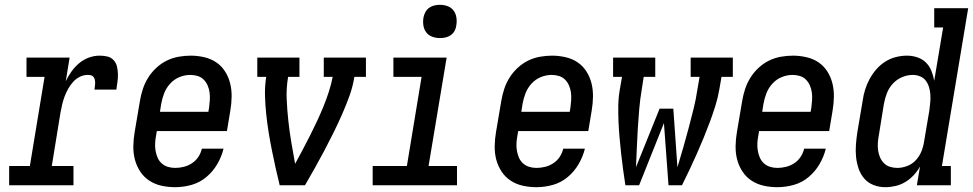

<svg xmlns="http://www.w3.org/2000/svg" viewBox="-20 -769 4040 797"><path d="M18 0V-80H104L165 -450H90V-530H269L253 -432Q263 -453 277 -472.5Q291 -492 309 -507Q327 -522 349 -530Q371 -538 394 -538Q410 -538 425.5 -534.5Q441 -531 451.5 -519.5Q462 -508 465.5 -493Q469 -478 469.5 -461.5Q470 -445 467.5 -429Q465 -413 463 -397H372Q373 -404 374 -410.5Q375 -417 375 -424Q375 -431 373.5 -438Q372 -445 368 -450Q364 -455 357.5 -456.5Q351 -458 344 -458Q327 -458 311 -450Q295 -442 283 -428.5Q271 -415 262.5 -399.5Q254 -384 248 -368Q242 -352 238 -335Q234 -318 231 -301L195 -80H285V0Z M707 8Q678 8 650.5 2Q623 -4 600 -19Q577 -34 562 -57Q547 -80 540 -106.5Q533 -133 533.5 -162.5Q534 -192 539 -221L561 -351Q565 -375 573 -399.5Q581 -424 595 -446.5Q609 -469 629 -487.5Q649 -506 672.5 -517.5Q696 -529 721.5 -533.5Q747 -538 772 -538Q800 -538 828 -531.5Q856 -525 878 -510Q900 -495 914.5 -472Q929 -449 935.5 -422.5Q942 -396 941.5 -367Q941 -338 936 -309L922 -225H631L628 -207Q625 -192 624 -176Q623 -160 625.5 -144.5Q628 -129 634 -115Q640 -101 651 -91Q662 -81 676.5 -76.5Q691 -72 707 -72Q725 -72 743 -76.5Q761 -81 777 -91.5Q793 -102 803.5 -118Q814 -134 818 -152H908Q900 -119 882 -88Q864 -57 836.5 -34Q809 -11 775 -1.5Q741 8 707 8ZM644 -305H845L848 -323Q850 -338 851 -354Q852 -370 850 -385Q848 -400 842 -414Q836 -428 825.5 -438.5Q815 -449 800.5 -453.5Q786 -458 770 -458Q770 -458 770 -458Q770 -458 770 -458Q747 -458 725 -449Q703 -440 686.5 -422Q670 -404 661.5 -382Q653 -360 649 -337Z M1141 0Q1132 -36 1124 -72.5Q1116 -109 1108.5 -146Q1101 -183 1095 -220.5Q1089 -258 1085 -296Q1081 -334 1080 -372.5Q1079 -411 1085 -450H1048V-530H1223V-450H1176Q1168 -404 1170 -358Q1172 -312 1177 -266.5Q1182 -221 1189.5 -177Q1197 -133 1205 -89Q1221 -118 1236.5 -147.5Q1252 -177 1267 -206.5Q1282 -236 1296 -266Q1310 -296 1322.5 -326.5Q1335 -357 1345 -388Q1355 -419 1361 -450H1324V-530H1499V-450H1451Q1445 -411 1431 -372Q1417 -333 1400.5 -295.5Q1384 -258 1365.5 -220.5Q1347 -183 1327.5 -146Q1308 -109 1287.5 -72.5Q1267 -36 1246 0Z M1527 0V-80H1669L1730 -450H1613V-530H1834L1759 -80H1877V0ZM1806 -611Q1790 -611 1774.5 -616.5Q1759 -622 1749.5 -634.5Q1740 -647 1737.5 -663.5Q1735 -680 1738 -697Q1740 -708 1746 -719Q1752 -730 1762 -737Q1772 -744 1783.5 -746.5Q1795 -749 1806 -749Q1823 -749 1838 -743.5Q1853 -738 1862.5 -725.5Q1872 -713 1874.5 -696.5Q1877 -680 1874 -663Q1873 -652 1867 -641Q1861 -630 1851 -623Q1841 -616 1829.5 -613.5Q1818 -611 1806 -611Z M2207 8Q2178 8 2150.5 2Q2123 -4 2100 -19Q2077 -34 2062 -57Q2047 -80 2040 -106.5Q2033 -133 2033.5 -162.5Q2034 -192 2039 -221L2061 -351Q2065 -375 2073 -399.5Q2081 -424 2095 -446.5Q2109 -469 2129 -487.5Q2149 -506 2172.5 -517.5Q2196 -529 2221.5 -533.5Q2247 -538 2272 -538Q2300 -538 2328 -531.5Q2356 -525 2378 -510Q2400 -495 2414.5 -472Q2429 -449 2435.5 -422.5Q2442 -396 2441.5 -367Q2441 -338 2436 -309L2422 -225H2131L2128 -207Q2125 -192 2124 -176Q2123 -160 2125.5 -144.5Q2128 -129 2134 -115Q2140 -101 2151 -91Q2162 -81 2176.5 -76.5Q2191 -72 2207 -72Q2225 -72 2243 -76.5Q2261 -81 2277 -91.5Q2293 -102 2303.5 -118Q2314 -134 2318 -152H2408Q2400 -119 2382 -88Q2364 -57 2336.5 -34Q2309 -11 2275 -1.5Q2241 8 2207 8ZM2144 -305H2345L2348 -323Q2350 -338 2351 -354Q2352 -370 2350 -385Q2348 -400 2342 -414Q2336 -428 2325.5 -438.5Q2315 -449 2300.5 -453.5Q2286 -458 2270 -458Q2270 -458 2270 -458Q2270 -458 2270 -458Q2247 -458 2225 -449Q2203 -440 2186.5 -422Q2170 -404 2161.5 -382Q2153 -360 2149 -337Z M2576 0Q2571 -32 2566.5 -65Q2562 -98 2558.5 -130.5Q2555 -163 2552 -196Q2549 -229 2547.5 -262.5Q2546 -296 2546.5 -330Q2547 -364 2553 -398L2562 -450H2525V-530H2700V-450H2652L2644 -398Q2637 -357 2633.5 -316.5Q2630 -276 2627.5 -235.5Q2625 -195 2623.5 -155Q2622 -115 2620 -75L2718 -318H2775L2792 -75L2793 -78Q2805 -118 2816.5 -157.5Q2828 -197 2838.5 -237Q2849 -277 2859 -317Q2869 -357 2875 -398L2884 -450H2847V-530H3022V-450H2975L2966 -398Q2960 -363 2949.5 -329.5Q2939 -296 2926.5 -262.5Q2914 -229 2900.5 -196Q2887 -163 2872.5 -130.5Q2858 -98 2842.5 -65Q2827 -32 2811 0H2755L2736 -258L2633 0Z M3207 8Q3178 8 3150.5 2Q3123 -4 3100 -19Q3077 -34 3062 -57Q3047 -80 3040 -106.5Q3033 -133 3033.5 -162.5Q3034 -192 3039 -221L3061 -351Q3065 -375 3073 -399.5Q3081 -424 3095 -446.5Q3109 -469 3129 -487.5Q3149 -506 3172.5 -517.5Q3196 -529 3221.5 -533.5Q3247 -538 3272 -538Q3300 -538 3328 -531.5Q3356 -525 3378 -510Q3400 -495 3414.5 -472Q3429 -449 3435.5 -422.5Q3442 -396 3441.5 -367Q3441 -338 3436 -309L3422 -225H3131L3128 -207Q3125 -192 3124 -176Q3123 -160 3125.5 -144.5Q3128 -129 3134 -115Q3140 -101 3151 -91Q3162 -81 3176.5 -76.5Q3191 -72 3207 -72Q3225 -72 3243 -76.5Q3261 -81 3277 -91.5Q3293 -102 3303.5 -118Q3314 -134 3318 -152H3408Q3400 -119 3382 -88Q3364 -57 3336.5 -34Q3309 -11 3275 -1.5Q3241 8 3207 8ZM3144 -305H3345L3348 -323Q3350 -338 3351 -354Q3352 -370 3350 -385Q3348 -400 3342 -414Q3336 -428 3325.5 -438.5Q3315 -449 3300.5 -453.5Q3286 -458 3270 -458Q3270 -458 3270 -458Q3270 -458 3270 -458Q3247 -458 3225 -449Q3203 -440 3186.5 -422Q3170 -404 3161.5 -382Q3153 -360 3149 -337Z M3655 8Q3629 8 3606 -1Q3583 -10 3567.5 -28Q3552 -46 3544 -69.5Q3536 -93 3533.5 -118Q3531 -143 3533 -169Q3535 -195 3539 -221L3561 -351Q3564 -374 3571 -396.5Q3578 -419 3589.5 -440.5Q3601 -462 3617.5 -481Q3634 -500 3654.5 -513Q3675 -526 3698.5 -532Q3722 -538 3745 -538Q3767 -538 3788 -531Q3809 -524 3823.5 -509.5Q3838 -495 3846 -475.5Q3854 -456 3858 -434L3895 -655H3858V-735H3999L3890 -80H3927V0H3786L3799 -78Q3788 -58 3772.5 -41.5Q3757 -25 3738 -13.5Q3719 -2 3697.5 3Q3676 8 3655 8ZM3705 -72Q3725 -72 3746 -80Q3767 -88 3782 -104.5Q3797 -121 3805 -141Q3813 -161 3816 -182L3838 -312Q3840 -328 3841.5 -344.5Q3843 -361 3842 -376.5Q3841 -392 3836.5 -407Q3832 -422 3823 -434Q3814 -446 3799.5 -452Q3785 -458 3769 -458Q3746 -458 3724 -448.5Q3702 -439 3686 -421.5Q3670 -404 3661.5 -382Q3653 -360 3649 -337L3628 -207Q3625 -192 3624 -176Q3623 -160 3625 -145Q3627 -130 3633 -116Q3639 -102 3649.5 -91.5Q3660 -81 3674.5 -76.5Q3689 -72 3705 -72Q3705 -72 3705 -72Q3705 -72 3705 -72Z"/></svg>

Font: Iosevka Curly Slab MdObl
Style: Regular
Weight: 500
Italic angle: -9°
Monospace: yes
Designer: Belleve Invis
Foundry: Belleve Invis
Version: Version 11.0.0; ttfautohint (v1.8.3)